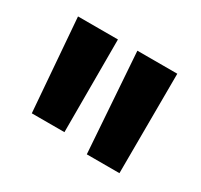

<svg xmlns="http://www.w3.org/2000/svg" viewBox="-76 -939 502 479"><g transform="rotate(30 175.5 -699.5)"><path d="M27 -843 48 -576H142V-843ZM198 -843 218 -556H312L313 -843Z"/></g></svg>

Font: Rabbid Highway Sign IV
Style: Obl
Weight: 400
Foundry: Cannot Into Space Fonts
Version: Version 0.277